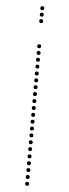

<svg xmlns="http://www.w3.org/2000/svg" viewBox="-61 -950 352 976"><g transform="rotate(5 115.0 -462.0)"><path d="M116 -706Q106 -706 106 -716Q106 -726 116 -726Q126 -726 126 -716Q126 -706 116 -706ZM116 -672Q106 -672 106 -682Q106 -692 116 -692Q126 -692 126 -682Q126 -672 116 -672ZM116 -637Q106 -637 106 -647Q106 -657 116 -657Q126 -657 126 -647Q126 -637 116 -637ZM116 -602Q106 -602 106 -612Q106 -622 116 -622Q126 -622 126 -612Q126 -602 116 -602ZM116 -567Q106 -567 106 -577Q106 -587 116 -587Q126 -587 126 -577Q126 -567 116 -567ZM116 -532Q106 -532 106 -542Q106 -552 116 -552Q126 -552 126 -542Q126 -532 116 -532ZM116 -497Q106 -497 106 -507Q106 -517 116 -517Q126 -517 126 -507Q126 -497 116 -497ZM116 -462Q106 -462 106 -472Q106 -482 116 -482Q126 -482 126 -472Q126 -462 116 -462ZM116 -426Q106 -426 106 -436Q106 -446 116 -446Q126 -446 126 -436Q126 -426 116 -426ZM116 -391Q106 -391 106 -401Q106 -411 116 -411Q126 -411 126 -401Q126 -391 116 -391ZM116 -356Q106 -356 106 -366Q106 -376 116 -376Q126 -376 126 -366Q126 -356 116 -356ZM116 -321Q106 -321 106 -331Q106 -341 116 -341Q126 -341 126 -331Q126 -321 116 -321ZM116 -286Q106 -286 106 -296Q106 -306 116 -306Q126 -306 126 -296Q126 -286 116 -286ZM116 -251Q106 -251 106 -261Q106 -271 116 -271Q126 -271 126 -261Q126 -251 116 -251ZM116 -216Q106 -216 106 -226Q106 -236 116 -236Q126 -236 126 -226Q126 -216 116 -216ZM116 -181Q106 -181 106 -191Q106 -201 116 -201Q126 -201 126 -191Q126 -181 116 -181ZM116 -144Q106 -144 106 -154Q106 -164 116 -164Q126 -164 126 -154Q126 -144 116 -144ZM116 -109Q106 -109 106 -119Q106 -129 116 -129Q126 -129 126 -119Q126 -109 116 -109ZM116 -74Q106 -74 106 -84Q106 -94 116 -94Q126 -94 126 -84Q126 -74 116 -74ZM116 -39Q106 -39 106 -49Q106 -59 116 -59Q126 -59 126 -49Q126 -39 116 -39ZM116 -4Q106 -4 106 -14Q106 -24 116 -24Q126 -24 126 -14Q126 -4 116 -4ZM115 -834Q105 -834 105 -844Q105 -854 115 -854Q125 -854 125 -844Q125 -834 115 -834ZM115 -867Q105 -867 105 -877Q105 -887 115 -887Q125 -887 125 -877Q125 -867 115 -867ZM115 -900Q105 -900 105 -910Q105 -920 115 -920Q125 -920 125 -910Q125 -900 115 -900Z"/></g></svg>

Font: Raleway Dots 
Style: Regular
Weight: 400
Version: Version 1.000